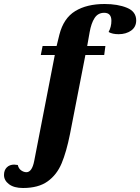

<svg xmlns="http://www.w3.org/2000/svg" viewBox="-168 -740 701 960"><path d="M-97 83Q-91 83 -79 85Q-75 103 -62 112Q-49 121 -36 121Q-8 121 3 65L106 -465H36L45 -510H115L129 -567Q150 -649 208 -684.5Q266 -720 355 -720Q421 -720 467 -701Q513 -682 513 -638Q513 -605 487.5 -587Q462 -569 425 -569Q394 -569 375 -580Q389 -606 389 -636Q389 -676 353 -676Q322 -676 305 -650Q288 -624 280 -578L268 -510H359L353 -465H259L182 -70Q164 20 140 77Q116 134 70 167Q24 200 -53 200Q-98 200 -123 181Q-148 162 -148 135Q-148 111 -134 97Q-120 83 -97 83Z"/></svg>

Font: Sansita
Style: Bold Italic
Weight: 700
Italic angle: -11°
Designer: Pablo Cosgaya
Foundry: Omnibus-Type
Version: Version 1.006